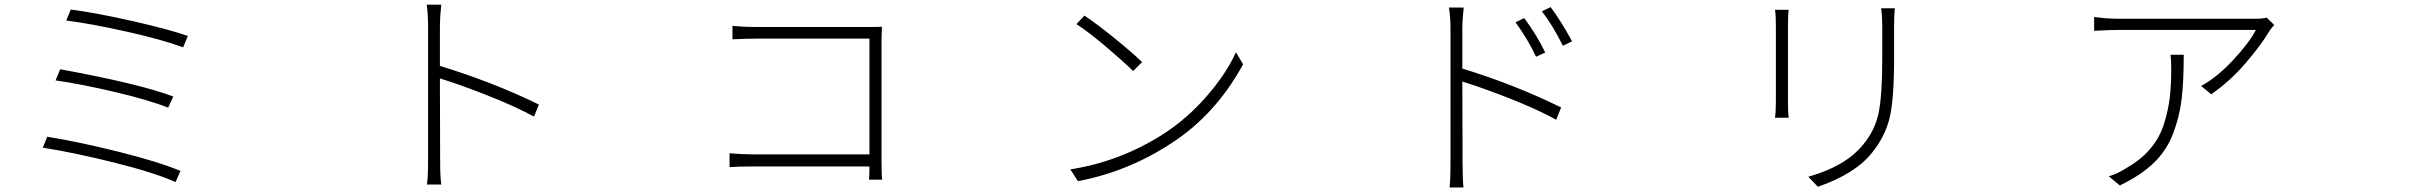

<svg xmlns="http://www.w3.org/2000/svg" viewBox="-20 -784 10540 839"><path d="M289.1 -742.2Q391.6 -729.5 550.8 -693.8Q710 -658.2 800.8 -627L780.3 -577.1Q691.4 -610.4 534.7 -645.5Q377.9 -680.7 269.5 -694.3ZM243.2 -481.4Q588.9 -418 737.3 -362.3L714.8 -313.5Q631.8 -346.7 482.9 -381.8Q334 -417 222.7 -432.6ZM186.5 -186.5Q321.3 -165 497.1 -121.1Q672.9 -77.1 768.6 -37.1L747.1 11.7Q656.2 -29.3 480.5 -73.2Q304.7 -117.2 167 -138.7Z M2335 -327.1 2313.5 -274.4Q2235.4 -317.4 2114.7 -365.2Q1994.1 -413.1 1902.3 -441.4L1903.3 -84Q1903.3 -12.7 1908.2 22.5H1845.7Q1850.6 -11.7 1850.6 -84V-668.9Q1850.6 -719.7 1844.7 -763.7H1908.2Q1902.3 -707 1902.3 -668.9V-496.1Q2137.7 -423.8 2335 -327.1Z M3835 1H3777.3Q3779.3 -10.7 3779.3 -56.6H3272.5Q3203.1 -56.6 3168 -53.7V-114.3Q3221.7 -109.4 3271.5 -109.4H3779.3V-615.2H3283.2Q3245.1 -615.2 3180.7 -612.3V-670.9Q3232.4 -666 3282.2 -666H3766.6Q3811.5 -666 3834 -667Q3832 -624 3832 -598.6V-83Q3832 -19.5 3835 1Z M4718.8 -715.8Q4770.5 -681.6 4850.1 -617.2Q4929.7 -552.7 4970.7 -512.7L4931.6 -473.6Q4887.7 -516.6 4811.5 -581.1Q4735.4 -645.5 4683.6 -678.7ZM4657.2 -43.9Q4877 -78.1 5066.4 -200.2Q5169.9 -267.6 5254.4 -365.2Q5338.9 -462.9 5380.9 -555.7L5412.1 -502.9Q5291 -281.2 5095.7 -156.2Q4909.2 -34.2 4690.4 7.8Z M6732.4 -554.7 6692.4 -536.1Q6655.3 -614.3 6602.5 -686.5L6640.6 -705.1Q6695.3 -630.9 6732.4 -554.7ZM6370.1 -657.2V-484.4Q6594.7 -416 6801.8 -314.5L6780.3 -260.7Q6703.1 -303.7 6582.5 -351.6Q6461.9 -399.4 6370.1 -427.7L6371.1 -72.3Q6371.1 -2.9 6375 35.2H6314.5Q6318.4 -2.9 6318.4 -72.3V-657.2Q6318.4 -710.9 6311.5 -751H6376Q6370.1 -696.3 6370.1 -657.2ZM6717.8 -734.4 6755.9 -752.9Q6800.8 -693.4 6849.6 -603.5L6809.6 -584Q6763.7 -675.8 6717.8 -734.4Z M7736.3 -741.2H7795.9Q7793 -716.8 7793 -671.9V-339.8Q7793 -291 7795.9 -269.5H7736.3Q7740.2 -296.9 7740.2 -339.8V-671.9Q7740.2 -718.8 7736.3 -741.2ZM8200.2 -748H8259.8Q8256.8 -714.8 8256.8 -669.9V-529.3Q8256.8 -345.7 8236.3 -265.1Q8215.8 -184.6 8159.2 -115.2Q8086.9 -24.4 7923.8 32.2L7881.8 -11.7Q8043 -56.6 8120.1 -150.4Q8172.9 -212.9 8189 -290Q8205.1 -367.2 8205.1 -530.3V-669.9Q8205.1 -710.9 8200.2 -748Z M9464.8 -544.9H9522.5Q9522.5 -427.7 9513.2 -350.1Q9503.9 -272.5 9475.1 -198.2Q9446.3 -124 9389.6 -70.3Q9333 -16.6 9243.2 26.4L9195.3 -13.7Q9233.4 -24.4 9275.4 -51.8Q9336.9 -86.9 9377.4 -135.3Q9418 -183.6 9436.5 -243.7Q9455.1 -303.7 9461.4 -357.4Q9467.8 -411.1 9467.8 -483.4Q9467.8 -522.5 9464.8 -544.9ZM9884.8 -707 9918 -674.8Q9907.2 -664.1 9897.5 -649.4Q9861.3 -587.9 9793 -508.3Q9724.6 -428.7 9642.6 -372.1L9598.6 -408.2Q9668 -446.3 9737.8 -521Q9807.6 -595.7 9837.9 -653.3H9240.2Q9201.2 -653.3 9130.9 -649.4V-710Q9183.6 -702.1 9240.2 -702.1H9835Q9867.2 -702.1 9884.8 -707Z"/></svg>

Font: Bpmf Zihi Sans Light
Style: Light
Weight: 300
Foundry: But Ko
Version: Version 1.320